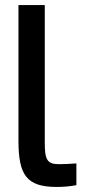

<svg xmlns="http://www.w3.org/2000/svg" viewBox="-20 -730 344 759"><path d="M213 -81C166 -81 157 -99 157 -167V-710H53V-174C53 -38 85 9 204 9C230 9 256 7 282 2V-84C259 -82 229 -81 213 -81Z"/></svg>

Font: LT Wave Alt Medium
Style: Regular
Weight: 500
Designer: Daniel Lyons
Version: Version 2.5 (Glyphs App)